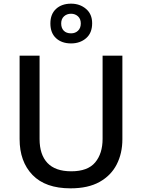

<svg xmlns="http://www.w3.org/2000/svg" viewBox="-20 -1018 776 1048"><path d="M648 -258Q648 -181 617 -120.5Q586 -60 523.5 -25Q461 10 365 10Q228 10 157.5 -63Q87 -136 87 -259V-714H196V-259Q196 -174 239 -128.5Q282 -83 369 -83Q459 -83 499.5 -131.5Q540 -180 540 -260V-714H648ZM368 -781Q317 -781 286 -809.5Q255 -838 255 -890Q255 -941 286 -969.5Q317 -998 368 -998Q416 -998 449.5 -969.5Q483 -941 483 -891Q483 -838 450 -809.5Q417 -781 368 -781ZM368 -836Q391 -836 406 -850.5Q421 -865 421 -890Q421 -915 405.5 -929Q390 -943 368 -943Q345 -943 329.5 -929Q314 -915 314 -890Q314 -865 328 -850.5Q342 -836 368 -836Z"/></svg>

Font: Noto Sans Meetei Mayek Medium
Style: Regular
Weight: 500
Designer: Monotype Design Team and Neelakash Kshetrimayum
Foundry: Monotype Imaging Inc.
Version: Version 2.002; ttfautohint (v1.8.4.7-5d5b)